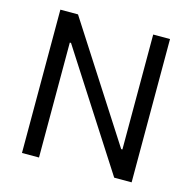

<svg xmlns="http://www.w3.org/2000/svg" viewBox="-104 -811 915 915"><g transform="rotate(15 353.5 -353.5)"><path d="M624 0H538L173 -567H167V0H83V-707H170L535 -140H541V-707H624Z"/></g></svg>

Font: 42dot Sans Light
Style: Regular
Weight: 400
Version: Version 1.000